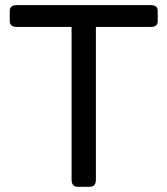

<svg xmlns="http://www.w3.org/2000/svg" viewBox="-20 -720 645 740"><path d="M44.4 -616.2Q17.6 -616.2 17.6 -638.2V-678.2Q17.6 -700.2 44.4 -700.2H561Q587.9 -700.2 587.9 -678.2V-638.2Q587.9 -616.2 561 -616.2H349.6V-26.9Q349.6 0 325.2 0H280.3Q255.9 0 255.9 -26.9V-616.2Z"/></svg>

Font: Istok
Style: Regular
Weight: 500
Designer: Andrey V. Panov
Foundry: Andrey V. Panov
Version: Version 1.0.3